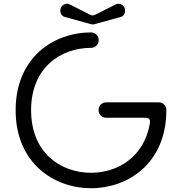

<svg xmlns="http://www.w3.org/2000/svg" viewBox="-20 -980 935 1019"><path d="M752 -355C762 -355 781 -354 775 -322C743 -145 603 -63 463 -63C304 -63 145 -167 145 -395C145 -622 303 -726 463 -726C486 -726 504 -744 504 -767C504 -790 486 -808 463 -808C265 -808 63 -675 63 -395C63 -114 267 19 463 19C659 19 863 -113 863 -396C863 -419 845 -437 822 -437H544C521 -437 503 -419 503 -396C503 -373 521 -355 544 -355ZM349 -957C345 -959 341 -960 336 -960C317 -960 300 -946 300 -923C300 -908 308 -894 324 -890L465 -851C470 -850 474 -850 479 -851L621 -890C636 -894 644 -908 644 -923C644 -946 627 -960 608 -960C603 -960 599 -959 595 -957L488 -903C483 -900 477 -898 472 -898C467 -898 461 -900 456 -903Z"/></svg>

Font: Fabada
Style: Regular
Weight: 400
Designer: deFharo
Foundry: deFharo.com
Version: Version 4.000 2011 initial release